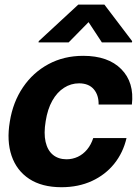

<svg xmlns="http://www.w3.org/2000/svg" viewBox="-20 -792 594 823"><path d="M416.6 -610.4 359.6 -697.1 274.4 -610.4H145.1L146.1 -615.6L315.6 -772.3H427.5L546.5 -615.6L545.5 -610.4ZM243.4 10.5Q159.4 10.4 105.2 -25.3Q51.1 -61 29.6 -124.4Q8.1 -187.7 22.1 -270.7Q35.4 -354.5 78.5 -417.9Q121.5 -481.3 187.7 -517Q253.9 -552.7 336.7 -552.7Q443.5 -552.7 499.9 -495.6Q556.3 -438.5 545.3 -343.8H402.7Q403.4 -384.3 382 -409.4Q360.5 -434.6 319.1 -434.8Q284.1 -434.8 254.4 -415.7Q224.7 -396.7 204.2 -360.4Q183.8 -324.2 175.8 -272.5Q167.1 -220.6 175.4 -184Q183.8 -147.4 206.9 -128.4Q230.1 -109.4 265.2 -109.2Q291.3 -109.4 313.8 -120Q336.2 -130.6 353.2 -150.9Q370.2 -171.3 379.7 -200.2H522.3Q507.8 -137.5 469.6 -90Q431.3 -42.5 373.8 -16.1Q316.2 10.4 243.4 10.5Z"/></svg>

Font: Inter Tight
Style: Italic
Weight: 400
Italic angle: -9.39999°
Designer: Rasmus Andersson
Foundry: rsms
Version: Version 3.002